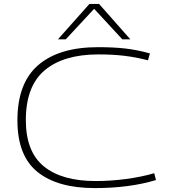

<svg xmlns="http://www.w3.org/2000/svg" viewBox="-20 -951 862 981"><path d="M69 -336Q69 -527 175.5 -618.5Q282 -710 481 -710Q561 -710 621.5 -703Q682 -696 746 -678L736 -643Q673 -659 614.5 -666Q556 -673 483 -673Q305 -673 208.5 -592Q112 -511 112 -337Q112 -176 204 -101Q296 -26 468 -26Q546 -26 624.5 -36.5Q703 -47 768 -66L777 -31Q641 10 464 10Q274 10 171.5 -72.5Q69 -155 69 -336ZM276 -750 437 -931H486L646 -750H605L461 -906L316 -750Z"/></svg>

Font: Georama Extended ExtraLight
Style: Regular
Weight: 200
Width: 7
Designer: Jean-Baptiste Levee
Foundry: Production Type
Version: Version 1.000